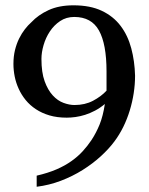

<svg xmlns="http://www.w3.org/2000/svg" viewBox="-20 -692 565 726"><path d="M260.7 -627.9Q230.5 -627.9 207.3 -612.3Q184.1 -596.7 168.5 -573Q152.8 -549.3 144.8 -521.5Q136.7 -493.7 136.7 -469.2Q136.7 -418 148.9 -384.5Q161.1 -351.1 179.7 -331.1Q198.2 -311 220.2 -303Q242.2 -294.9 261.7 -294.9Q301.3 -294.9 331.8 -311Q362.3 -327.1 382.8 -349.1V-421.9Q382.8 -525.4 354.2 -576.7Q325.7 -627.9 260.7 -627.9ZM412.6 -157.2Q391.6 -128.9 360.8 -100.8Q330.1 -72.8 292.2 -49.1Q254.4 -25.4 210.2 -8.5Q166 8.3 118.7 14.2V-27.8Q161.1 -37.6 193.4 -51.5Q225.6 -65.4 250 -82.8Q274.4 -100.1 292.7 -120.1Q311 -140.1 325.7 -162.1Q343.8 -189.5 356.7 -221.4Q369.6 -253.4 376.5 -298.8Q358.4 -283.7 339.4 -273.7Q320.3 -263.7 301.8 -257.8Q283.2 -252 265.4 -249.5Q247.6 -247.1 232.4 -247.1Q196.3 -247.1 167.2 -255.6Q138.2 -264.2 115.7 -279.1Q93.3 -293.9 77.1 -313.7Q61 -333.5 50.8 -356Q40.5 -378.4 35.6 -402.6Q30.8 -426.8 30.8 -450.2Q30.8 -478.5 36.6 -502.4Q42.5 -526.4 52.2 -546.1Q62 -565.9 74 -581.3Q85.9 -596.7 98.6 -607.9Q124.5 -635.7 163.8 -653.8Q203.1 -671.9 257.8 -671.9Q321.3 -671.9 365 -651.1Q408.7 -630.4 436 -594.2Q463.4 -558.1 476.3 -509.5Q489.3 -460.9 490.7 -405.8Q490.7 -373 485.6 -339.8Q480.5 -306.6 470.7 -274.4Q460.9 -242.2 446.3 -212.4Q431.6 -182.6 412.6 -157.2Z"/></svg>

Font: Federov2
Style: Regular
Weight: 400
Designer: Olexa M. Volochay | Cyreal.org
Foundry: Olexa M. Volochay | Cyreal.org
Version: Version 1.000